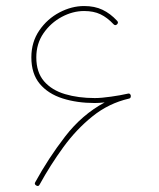

<svg xmlns="http://www.w3.org/2000/svg" viewBox="-20 -614 534 643"><path d="M100.6 6.8Q94.2 2.4 98.1 -3.9Q141.6 -83.5 198 -156.7Q254.4 -230 330.6 -271Q311.5 -269 297.4 -269Q237.8 -269 189.5 -284.4Q141.1 -299.8 113 -333.5Q85 -367.2 85 -421.9Q85 -473.1 111.6 -512Q138.2 -550.8 179 -572.3Q219.7 -593.8 261.7 -593.8Q296.9 -593.8 323.2 -581.3Q349.6 -568.8 372.1 -544.4Q377.9 -538.6 372.1 -532.7Q366.2 -526.9 360.4 -532.7Q339.4 -555.2 316.4 -566.2Q293.5 -577.1 261.7 -577.1Q223.6 -577.1 186.8 -557.4Q149.9 -537.6 125.7 -502.7Q101.6 -467.8 101.6 -421.9Q101.6 -372.1 127.4 -342Q153.3 -312 197.8 -298.8Q242.2 -285.6 297.4 -285.6Q319.3 -285.6 351.8 -290.3Q384.3 -294.9 405.3 -299.8Q406.2 -299.8 407.7 -300.3Q416 -302.7 418 -293.9Q418.5 -293 418 -291.5Q418 -284.7 411.6 -283.7Q344.2 -268.1 289.8 -224.4Q235.4 -180.7 191.9 -120.8Q148.4 -61 112.8 3.9Q108.9 12.2 100.6 6.8Z"/></svg>

Font: Mikhak Thin
Style: Regular
Weight: 100
Designer: Amin Abedi
Version: Version 3.3